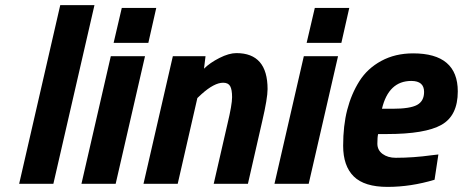

<svg xmlns="http://www.w3.org/2000/svg" viewBox="-20 -720 1813 752"><path d="M55 0 216 -700H350L189 0Z M299 0 414 -500H548L433 0ZM425 -552 457 -689H592L561 -552Z M906 -512Q1028 -512 1028 -371Q1028 -335 1007 -245L951 0H817L871 -235Q889 -310 889 -339.5Q889 -369 881.5 -382.5Q874 -396 854 -396Q819 -396 769 -351L753 -336L676 0H542L657 -500H785L779 -451Q802 -474 839.5 -493Q877 -512 906 -512Z M1055 0 1170 -500H1304L1189 0ZM1181 -552 1213 -689H1348L1317 -552Z M1530 -102Q1599 -102 1671 -112L1697 -115L1682 -16Q1589 12 1498 12Q1407 12 1365.5 -29Q1324 -70 1324 -149Q1324 -228 1340 -290Q1356 -352 1387.5 -402Q1419 -452 1473.5 -481.5Q1528 -511 1598 -511Q1773 -511 1773 -362Q1773 -267 1709 -231Q1645 -195 1496 -195H1461Q1458 -183 1458 -157.5Q1458 -132 1478.5 -117Q1499 -102 1530 -102ZM1517 -294Q1586 -294 1613.5 -309Q1641 -324 1641 -360Q1641 -403 1591 -403Q1502 -403 1476 -294Z"/></svg>

Font: Titillium Web
Style: Bold Italic
Weight: 700
Italic angle: -13°
Version: Version 1.002;PS 57.000;hotconv 1.0.70;makeotf.lib2.5.55311